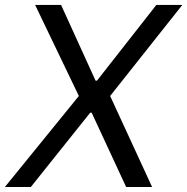

<svg xmlns="http://www.w3.org/2000/svg" viewBox="-38 -747 749 767"><path d="M206 -727.3H102.3L277 -363.6L-18.5 0H85.2L322.4 -296.9H328.1L465.9 0H569.6L402 -363.6L690.3 -727.3H586.6L349.4 -424.7H343.8Z"/></svg>

Font: Magic Ui Pro
Style: Italic
Weight: 400
Italic angle: -9.39999°
Designer: Stefan Endress, Andreas Faust
Version: Version 1.000;FEAKit 1.0